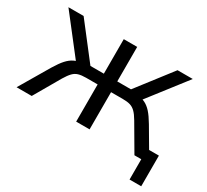

<svg xmlns="http://www.w3.org/2000/svg" viewBox="-135 -746 1170 1087"><g transform="rotate(30 450.0 -203.0)"><path d="M254.9 -304.9 231.6 -277.2 27.8 -539.1H127.1L301.9 -313.5H389.6V-539.1H477.3V-313.5H567L741.1 -539.1H840.7L637.7 -277.2L612.7 -304.9Q644 -301.4 666.1 -290.6Q688.2 -279.9 708.6 -257.4Q728.9 -234.9 753.1 -194L867.2 0H770.5L670.3 -171.1Q652.6 -201.2 637.1 -216.4Q621.7 -231.7 602.9 -237.4Q584.1 -243.2 553.3 -243.2H477.3V0H389.6V-243.2H314.6Q284.4 -243.2 265 -237.4Q245.6 -231.7 230.7 -216.1Q215.7 -200.6 198 -171.1L99 0H0.1L114.6 -194Q139.8 -235.5 159.9 -257.7Q180.1 -279.9 201.7 -290.6Q223.3 -301.4 254.9 -304.9ZM815.3 0H779.3V-67.6H891.5V132.8H815.3Z"/></g></svg>

Font: Min Sans VF VF
Style: Regular
Weight: 400
Designer: Jinseong-Kim, NotoSansCJK, Nunito
Foundry: Jinseong-Kim
Version: Version 1.420;Glyphs 3.1.2 (3151)